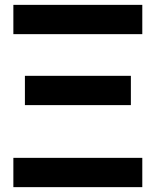

<svg xmlns="http://www.w3.org/2000/svg" viewBox="-20 -770 690 790"><path d="M82.5 -458H518.5V-337.5H82.5ZM35 -120.5H565.5V0H35ZM35 -750H565.5V-629.5H35Z"/></svg>

Font: B612 Mono
Style: Bold
Weight: 700
Version: Version 1.005